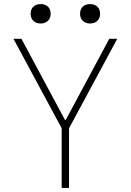

<svg xmlns="http://www.w3.org/2000/svg" viewBox="-20 -920 640 940"><path d="M282 0V-292L46 -730H85L298 -333H302L515 -730H554L318 -292V0ZM179 -805Q157 -805 143.5 -818Q130 -831 130 -852Q130 -875 143.5 -887.5Q157 -900 179 -900Q201 -900 214.5 -887.5Q228 -875 228 -852Q228 -831 214.5 -818Q201 -805 179 -805ZM421 -805Q399 -805 385.5 -818Q372 -831 372 -852Q372 -875 385.5 -887.5Q399 -900 421 -900Q443 -900 456.5 -887.5Q470 -875 470 -852Q470 -831 456.5 -818Q443 -805 421 -805Z"/></svg>

Font: M PLUS Code Latin Expanded ExtraLight
Style: Regular
Weight: 250
Width: 7
Designer: Coji Morishita
Foundry: UNDERFOREST DESIGN
Version: Version 1.002; ttfautohint (v1.8.3)